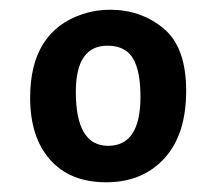

<svg xmlns="http://www.w3.org/2000/svg" viewBox="-20 -631 446 395"><path d="M136 -442Q136 -331 202.5 -331Q269 -331 269 -432Q269 -485 253.5 -511Q238 -537 201 -537Q136 -537 136 -442ZM42 -430Q42 -566 150 -602Q177 -611 206 -611Q270 -611 316.5 -572.5Q363 -534 363 -444Q363 -354 318 -305Q273 -256 198.5 -256Q124 -256 83 -302.5Q42 -349 42 -430Z"/></svg>

Font: Bree Serif
Style: Regular
Weight: 400
Designer: Veronika Burian, Jos Scaglione
Foundry: TypeTogether
Version: Version 1.001